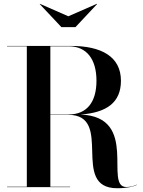

<svg xmlns="http://www.w3.org/2000/svg" viewBox="-20 -994 759 1020"><path d="M343 -907.5 192.5 -973.5 191 -972.5 306 -850H381L496 -972.5L494 -973.5ZM17.5 -2V0H352.5V-2H247.5V-384H342.5C588.5 -384 349.5 6 602.5 6C654.5 6 691.5 -3 707.5 -12L706.5 -13C692.5 -6 672 -0.5 651 -0.5C530 -0.5 722 -374 408 -385.5C545.5 -395.5 622.5 -448.5 622.5 -565C622.5 -695 516 -750 357.5 -750H17.5V-748H122.5V-2ZM345 -748C441 -748 492.5 -679 492.5 -565C492.5 -451 441 -386 345 -386H247.5V-748Z"/></svg>

Font: Bodoni* 96pt Medium
Style: Regular
Weight: 500
Version: Version 2.3